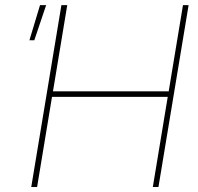

<svg xmlns="http://www.w3.org/2000/svg" viewBox="-20 -748 793 768"><path d="M105 0 225.6 -727.5H249L191.9 -382.8H654.8L711.9 -727.5H734.4L613.8 0H591.3L650.9 -360.4H188L128.4 0ZM97.7 -586.9 140.1 -727.5H164.6L117.2 -586.9Z"/></svg>

Font: Inter 24pt Thin
Style: Italic
Weight: 250
Italic angle: -9.3988°
Version: Version 4.001;git-66647c0bb